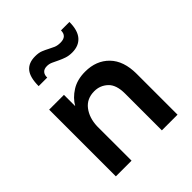

<svg xmlns="http://www.w3.org/2000/svg" viewBox="-189 -798 918 918"><g transform="rotate(-45 269.5 -339.5)"><path d="M376 -249Q376 -308 347.5 -334.5Q319 -361 280 -361Q229 -361 201 -324.5Q173 -288 171 -233V0H65V-451H165V-375Q185 -410 223 -434Q261 -458 315 -458Q390 -458 436 -411Q482 -364 482 -276V0H376V-249ZM336 -566Q314 -566 296.5 -572Q279 -578 263.5 -585.5Q248 -593 234 -599.5Q220 -606 205 -606Q185 -606 175.5 -595Q166 -584 167 -566H109Q109 -625 131 -652Q153 -679 198 -679Q222 -679 238 -672.5Q254 -666 268 -658.5Q282 -651 296 -645Q310 -639 330 -639Q373 -639 373 -679H430Q430 -622 405.5 -594Q381 -566 336 -566Z"/></g></svg>

Font: Tilda Sans Semibold
Style: Regular
Weight: 600
Designer: ParaType Ltd
Foundry: ParaType Ltd
Version: Version 1.009